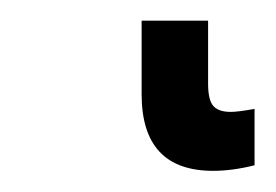

<svg xmlns="http://www.w3.org/2000/svg" viewBox="-20 42 267 186"><path d="M181.6 123Q181.6 139.2 186.8 144.8Q191.9 150.4 203.6 150.4Q210.4 150.4 226.6 147.5V202.1Q205.1 207.5 186.5 207.5Q117.2 207.5 117.2 133.3V62H181.6Z"/></svg>

Font: Courier New
Style: Regular
Weight: 400
Designer: Steve Matteson
Foundry: Ascender Corporation
Version: Version 2.00.3